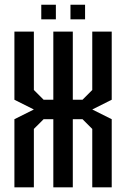

<svg xmlns="http://www.w3.org/2000/svg" viewBox="-20 -802 540 822"><path d="M458.3 0H375V-250L333.3 -291.7H291.7V0H208.3V-291.7H166.7L125 -250V0H41.7V-291.7L125 -333.3L41.7 -375V-666.7H125V-416.7L166.7 -375H208.3V-666.7H291.7V-375H333.3L375 -416.7V-666.7H458.3V-375L375 -333.3L458.3 -291.7ZM219.2 -719.2H156.7V-781.7H219.2ZM344.2 -719.2H281.7V-781.7H344.2Z"/></svg>

Font: Yulong
Style: Regular
Weight: 400
Designer: GGBotNet
Foundry: f0n7.com
Version: 1.00